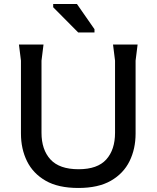

<svg xmlns="http://www.w3.org/2000/svg" viewBox="-20 -921 777 953"><path d="M369 12Q269 12 206.5 -24Q144 -60 114 -121Q84 -182 84 -258V-620L74 -700H196L186 -620V-262Q186 -178 230.5 -129.5Q275 -81 370 -81Q464 -81 507.5 -129.5Q551 -178 551 -262V-620L541 -700H663L653 -620V-258Q653 -182 623 -121Q593 -60 530.5 -24Q468 12 369 12ZM449 -760H368L244 -885V-901H362L449 -776Z"/></svg>

Font: AR One Sans Medium
Style: Regular
Weight: 500
Designer: Niteesh Yadav
Foundry: Niteesh Yadav
Version: Version 1.001;gftools[0.9.33]